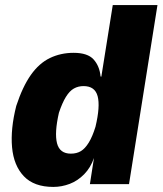

<svg xmlns="http://www.w3.org/2000/svg" viewBox="-20 -725 640 756"><path d="M190 11Q114 11 74 -31Q34 -73 27.5 -145Q21 -217 44 -308Q69 -384 101.5 -430Q134 -476 176.5 -496.5Q219 -517 270 -517Q325 -517 348.5 -491Q372 -465 376 -424L379 -423L424 -705H600L488 0H334L350 -103Q337 -65 311.5 -39Q286 -13 254.5 -1Q223 11 190 11ZM259 -120Q282 -120 298.5 -130Q315 -140 329.5 -163.5Q344 -187 356 -226Q375 -306 364.5 -346Q354 -386 309 -386Q288 -386 271 -376.5Q254 -367 239.5 -343.5Q225 -320 212 -281Q194 -202 204.5 -161Q215 -120 259 -120Z"/></svg>

Font: Nunito Sans 7pt Condensed Black
Style: Italic
Weight: 900
Width: 3
Italic angle: -9°
Designer: Vernon Adams
Foundry: Vernon Adams
Version: Version 3.101;gftools[0.9.27]